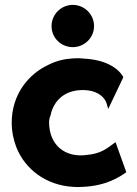

<svg xmlns="http://www.w3.org/2000/svg" viewBox="-20 -743 560 786"><path d="M191 -636C191 -588 230 -550 278 -550C325 -550 365 -588 365 -636C365 -685 325 -723 278 -723C230 -723 191 -684 191 -636ZM416 -321 423 -297 485 -427C465 -464 412 -499 323 -503C309 -505 293 -505 279 -504C244 -502 211 -494 181 -479C93 -439 28 -353 28 -241C28 -205 35 -171 47 -140C83 -49 170 16 280 22C292 23 306 23 318 22C416 18 470 -19 497 -38L453 -161L442 -153C415 -133 390 -114 338 -109C244 -95 181 -152 181 -242C181 -252 183 -262 187 -271C200 -335 252 -383 341 -373C384 -367 408 -344 416 -321Z"/></svg>

Font: Bluebird
Style: SfBd
Weight: 700
Designer: Jasper
Foundry: Cannot Into Space Fonts
Version: Version 0.98